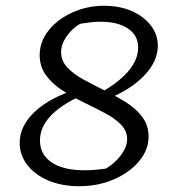

<svg xmlns="http://www.w3.org/2000/svg" viewBox="-20 -633 607 663"><path d="M253 10Q194 10 147.5 -9.5Q101 -29 74.5 -63Q48 -97 48 -140Q48 -198 100 -247Q152 -296 245 -325L259 -302Q118 -237 118 -148Q118 -99 158.5 -72Q199 -45 272 -45Q289 -45 307.5 -46.5Q326 -48 346 -51Q379 -71 399 -99Q419 -127 419 -153Q419 -181 397.5 -203Q376 -225 341.5 -243Q307 -261 268 -280Q229 -299 194.5 -321.5Q160 -344 138.5 -373.5Q117 -403 117 -443Q117 -489 147.5 -527.5Q178 -566 229 -589.5Q280 -613 340 -613Q393 -613 434.5 -595Q476 -577 500.5 -545.5Q525 -514 525 -475Q525 -419 474 -368Q423 -317 335 -285L322 -310Q389 -347 423 -387Q457 -427 457 -469Q457 -511 422 -534.5Q387 -558 327 -558Q311 -558 293.5 -556Q276 -554 257 -551Q229 -535 210 -507.5Q191 -480 191 -453Q191 -423 212.5 -400Q234 -377 269 -358Q304 -339 342.5 -320Q381 -301 415.5 -279.5Q450 -258 471.5 -229Q493 -200 493 -161Q493 -115 460 -76Q427 -37 373 -13.5Q319 10 253 10Z"/></svg>

Font: Piazzolla 24pt
Style: Italic
Weight: 400
Italic angle: -11.3°
Designer: Juan Pablo del Peral
Foundry: Huerta Tipografica
Version: Version 2.005